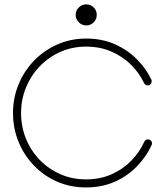

<svg xmlns="http://www.w3.org/2000/svg" viewBox="-20 -845 749 872"><path d="M323.7 -777.3Q323.7 -797.4 337.9 -811.3Q352.1 -825.2 371.6 -825.2Q391.6 -825.2 405.5 -811.3Q419.4 -797.4 419.4 -777.3Q419.4 -757.8 405.5 -743.7Q391.6 -729.5 371.6 -729.5Q352.1 -729.5 337.9 -743.7Q323.7 -757.8 323.7 -777.3ZM39.1 -331.5Q39.1 -400.9 64.5 -462.2Q89.8 -523.4 135.3 -570.1Q180.7 -616.7 241 -643.3Q301.3 -669.9 371.6 -669.9Q443.4 -669.9 501.2 -644.3Q559.1 -618.7 601.3 -576.2Q643.6 -533.7 667.5 -483.4Q668.9 -480.5 668.9 -475.6Q668.9 -467.8 663.8 -462.4Q658.7 -457 650.9 -457Q639.6 -457 634.3 -467.8Q613.3 -512.7 575.7 -550.3Q538.1 -587.9 486.3 -610.6Q434.6 -633.3 371.1 -633.3Q308.6 -633.3 254.9 -609.6Q201.2 -585.9 160.9 -544.2Q120.6 -502.4 98.1 -447.8Q75.7 -393.1 75.7 -331.5Q75.7 -269.5 97.9 -215.1Q120.1 -160.6 160.2 -119.1Q200.2 -77.6 253.9 -54Q307.6 -30.3 370.1 -30.3Q435.1 -30.3 487.3 -53.7Q539.6 -77.1 577.1 -116.2Q614.7 -155.3 635.3 -201.2Q639.6 -211.9 651.9 -211.9Q659.7 -211.9 665 -206.8Q670.4 -201.7 670.4 -193.8Q670.4 -189.9 668.5 -186Q645 -134.3 602.8 -90.3Q560.5 -46.4 502 -20Q443.4 6.3 370.1 6.3Q299.8 6.3 239.5 -20Q179.2 -46.4 134.3 -93Q89.4 -139.6 64.2 -200.9Q39.1 -262.2 39.1 -331.5Z"/></svg>

Font: Manjari Thin
Style: Regular
Weight: 100
Designer: Santhosh Thottingal <santhosh.thottingal@gmail.com>
Version: Version 2.000